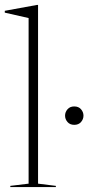

<svg xmlns="http://www.w3.org/2000/svg" viewBox="-26 -762 380 782"><path d="M129 -14 201.5 -5V0H16V-5L90.5 -14V-688.5L-6.5 -710.5V-718L125 -742H129ZM276.5 -253.5Q259 -253.5 249 -265Q239 -276.5 239 -291Q239 -305.5 249 -317Q259 -328.5 276.5 -328.5Q294 -328.5 304 -317Q314 -305.5 314 -291Q314 -276.5 304 -265Q294 -253.5 276.5 -253.5Z"/></svg>

Font: Newsreader Display ExtraLight
Style: Regular
Weight: 275
Designer: Hugues Gentile
Foundry: Production Type
Version: Version 1.001